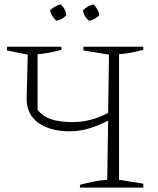

<svg xmlns="http://www.w3.org/2000/svg" viewBox="-20 -859 724 879"><path d="M346 0V-13Q380 -22 410.5 -28Q441 -34 471 -36L475 -307Q434 -285 389.5 -271.5Q345 -258 299 -258Q209 -258 155.5 -296.5Q102 -335 102 -407L107 -609L12 -628V-645H261V-631Q236 -624 208.5 -618.5Q181 -613 152 -611V-357Q176 -325 216 -312.5Q256 -300 313 -300Q396 -300 475 -342L479 -609L362 -628V-645H636V-631Q610 -624 582.5 -618.5Q555 -613 525 -611V-36L636 -18V0ZM258 -839Q281 -818 284 -790Q276 -780 263.5 -773Q251 -766 237 -764Q228 -773 220 -785.5Q212 -798 209 -811Q219 -821 231.5 -828.5Q244 -836 258 -839ZM409 -839Q418 -829 425.5 -816Q433 -803 435 -790Q426 -780 413.5 -773Q401 -766 387 -764Q366 -782 359 -811Q369 -821 381.5 -828.5Q394 -836 409 -839Z"/></svg>

Font: Piazzolla ExtraLight
Style: Regular
Weight: 200
Designer: Juan Pablo del Peral
Foundry: Huerta Tipografica
Version: Version 1.330